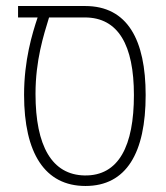

<svg xmlns="http://www.w3.org/2000/svg" viewBox="-20 -606 553 638"><path d="M264 12C400 12 464 -98 464 -290C464 -473 404 -586 263 -586H40V-548H105C87 -494 60 -406 60 -291C60 -97 129 12 264 12ZM261 -23C153 -25 98 -120 98 -294C98 -406 125 -489 143 -548H262C373 -548 425 -456 425 -290C425 -122 375 -21 261 -23Z"/></svg>

Font: Noto Sans Hebrew Condensed ExtraLight
Style: Regular
Weight: 200
Width: 3
Designer: Monotype Design Team
Foundry: Monotype Imaging Inc.
Version: Version 2.004